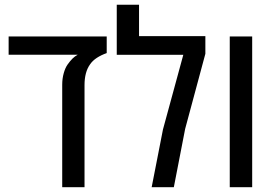

<svg xmlns="http://www.w3.org/2000/svg" viewBox="-20 -783 1148 803"><path d="M240.2 0V-428.7Q240.2 -454.6 246.6 -477.1Q252.9 -499.5 262.7 -513.2Q273.4 -528.3 283 -537.8Q292.5 -547.4 305.2 -554.2H16.1V-630.4H426.3V-561Q402.8 -552.7 385 -541Q367.2 -529.3 356.9 -514.2Q333.5 -481.9 333.5 -427.2V0Z M614.3 0 661.6 -241.7 746.6 -553.7H468.3V-763.2H561.5V-631.8H838.9V-558.1L754.4 -244.1L707 0Z M940.9 0V-630.4H1034.7V0Z"/></svg>

Font: Open Sans SemiCondensed Medium
Style: Regular
Weight: 500
Width: 4
Designer: Monotype Design Team
Foundry: Monotype Imaging Inc.
Version: Version 3.000